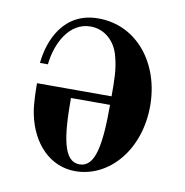

<svg xmlns="http://www.w3.org/2000/svg" viewBox="-63 -546 598 619"><g transform="rotate(10 236.0 -237.0)"><path d="M50 -312H76C83 -380 120 -456 191 -456C236 -456 273 -424 285 -375C296 -336 296 -297 296 -246H52C52 -234 52 -178 59 -146C78 -52 140 12 222 12C333 12 424 -93 424 -237C424 -374 339 -486 211 -486C97 -486 57 -386 50 -312ZM168 -218H296C296 -88 284 -12 232 -12C180 -12 168 -88 168 -218Z"/></g></svg>

Font: Old Standard
Style: Bold
Weight: 700
Designer: Alexey Kryukov <alexios@thessalonica.org.ru>
Version: Version 2.0.2